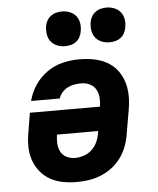

<svg xmlns="http://www.w3.org/2000/svg" viewBox="-54 -804 708 859"><g transform="rotate(-5 300.0 -375.0)"><path d="M256 8Q224 8 193 2Q162 -4 136 -19Q110 -34 91.5 -57.5Q73 -81 63.5 -110Q54 -139 54 -170.5Q54 -202 60 -234L74 -319H389Q392 -339 390.5 -359.5Q389 -380 379.5 -396.5Q370 -413 352.5 -421.5Q335 -430 314 -430Q299 -430 283.5 -427.5Q268 -425 254 -418Q240 -411 228.5 -398.5Q217 -386 213 -371H84Q93 -408 115 -441Q137 -474 169.5 -497Q202 -520 239.5 -529Q277 -538 314 -538Q338 -538 362 -535Q386 -532 408 -524.5Q430 -517 449 -504.5Q468 -492 482 -474.5Q496 -457 505 -436Q514 -415 518 -391.5Q522 -368 521 -344Q520 -320 516 -296L497 -186Q493 -159 483 -132Q473 -105 456 -81.5Q439 -58 415.5 -40Q392 -22 365 -11Q338 0 310.5 4Q283 8 256 8ZM258 -100Q278 -100 298.5 -107Q319 -114 334.5 -129Q350 -144 358.5 -163.5Q367 -183 370 -204L371 -211H186Q183 -191 184 -171Q185 -151 194 -134Q203 -117 220.5 -108.5Q238 -100 258 -100ZM456 -602Q438 -602 421 -609Q404 -616 393.5 -629.5Q383 -643 380 -661.5Q377 -680 380 -699Q382 -712 389 -724Q396 -736 407 -744Q418 -752 431 -755Q444 -758 456 -758Q475 -758 492 -751Q509 -744 519.5 -730.5Q530 -717 533 -698.5Q536 -680 532 -661Q530 -648 523.5 -636Q517 -624 506 -616Q495 -608 482 -605Q469 -602 456 -602ZM256 -602Q238 -602 221 -609Q204 -616 193.5 -629.5Q183 -643 180 -661.5Q177 -680 180 -699Q182 -712 189 -724Q196 -736 207 -744Q218 -752 231 -755Q244 -758 256 -758Q275 -758 292 -751Q309 -744 319.5 -730.5Q330 -717 333 -698.5Q336 -680 332 -661Q330 -648 323.5 -636Q317 -624 306 -616Q295 -608 282 -605Q269 -602 256 -602Z"/></g></svg>

Font: Iosevka Curly Slab XBdExObl
Style: Regular
Weight: 800
Width: 7
Italic angle: -9°
Monospace: yes
Designer: Belleve Invis
Foundry: Belleve Invis
Version: Version 11.1.0; ttfautohint (v1.8.3)